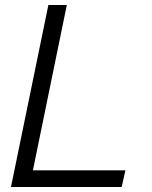

<svg xmlns="http://www.w3.org/2000/svg" viewBox="-20 -750 609 770"><path d="M248 -730 112 -67H483L468 0H24L174 -730Z"/></svg>

Font: Nacelle Light
Style: Italic
Weight: 300
Italic angle: -12°
Designer: Sora Sagano
Foundry: Sora Sagano
Version: Version 1.000;FEAKit 1.0